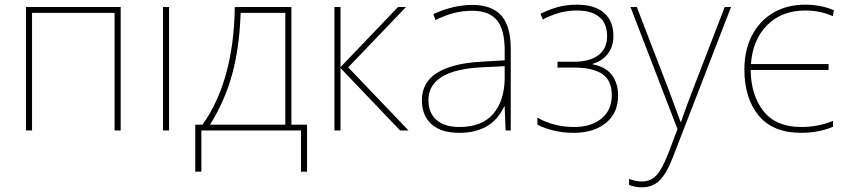

<svg xmlns="http://www.w3.org/2000/svg" viewBox="-20 -558 3623 821"><path d="M496 0H470V-503H117V0H91V-528H496Z M677 0V-528H703V0Z M1226 -25H1293V176H1267V0H841V176H815V-25H846Q912 -117 947 -244Q982 -371 984 -528H1226ZM1009 -503Q1004 -353 972 -238Q940 -123 878 -25H1200V-503Z M1716 -528 1469 -270 1727 0H1691L1436 -267V0H1410V-528H1436V-271L1682 -528Z M2164 -350V0H2142L2138 -103H2136Q2084 10 1944 10Q1866 10 1825 -27Q1784 -64 1784 -129Q1784 -206 1849 -246.5Q1914 -287 2035 -294L2138 -300V-343Q2138 -432 2104.5 -472Q2071 -512 2000 -512Q1959 -512 1921.5 -502.5Q1884 -493 1842 -472L1833 -498Q1919 -537 2000 -537Q2083 -537 2123.5 -491.5Q2164 -446 2164 -350ZM2037 -270Q1812 -258 1812 -129Q1812 -75 1846.5 -45Q1881 -15 1944 -15Q2040 -15 2088 -70Q2136 -125 2138 -220V-275Z M2603 -404Q2603 -360 2580 -329Q2557 -298 2514 -285V-283Q2571 -272 2597 -236.5Q2623 -201 2623 -150Q2623 -74 2570.5 -32Q2518 10 2435 10Q2387 10 2346.5 0Q2306 -10 2278 -25V-55Q2348 -15 2435 -15Q2508 -15 2552 -51Q2596 -87 2596 -151Q2596 -214 2555.5 -241.5Q2515 -269 2435 -269H2364V-294H2435Q2501 -294 2538.5 -322Q2576 -350 2576 -404Q2576 -457 2543 -485Q2510 -513 2447 -513Q2407 -513 2373 -503.5Q2339 -494 2301 -475L2291 -499Q2330 -518 2366 -528Q2402 -538 2447 -538Q2523 -538 2563 -503Q2603 -468 2603 -404Z M2703 -528 2840 -172 2890 -37H2892Q2912 -95 2940 -168L3079 -528H3106L2857 115Q2831 183 2801 213Q2771 243 2724 243Q2697 243 2670 233V207Q2700 218 2724 218Q2762 218 2786.5 192Q2811 166 2836 102L2877 -6L2676 -528Z M3163 -261Q3163 -342 3194.5 -404.5Q3226 -467 3285 -502.5Q3344 -538 3423 -538Q3491 -538 3546 -514L3541 -489Q3488 -513 3423 -513Q3322 -513 3260 -450Q3198 -387 3191 -284H3523V-259H3190Q3191 -151 3244.5 -83Q3298 -15 3406 -15Q3479 -15 3542 -41V-16Q3481 10 3406 10Q3285 10 3224 -64Q3163 -138 3163 -261Z"/></svg>

Font: Noto Sans UI Thin
Style: Regular
Weight: 250
Designer: Monotype Design Team
Foundry: Monotype Imaging Inc.
Version: Version 1.001